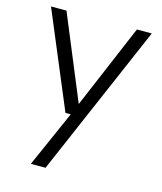

<svg xmlns="http://www.w3.org/2000/svg" viewBox="-112 -608 768 911"><g transform="rotate(15 272.5 -153.0)"><path d="M126 220 248 -56H222L25 -526H101L272 -113L447 -526H520L198 220Z"/></g></svg>

Font: DM Sans 9pt Light
Style: Regular
Weight: 300
Version: Version 4.004;gftools[0.9.30]